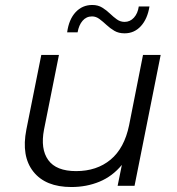

<svg xmlns="http://www.w3.org/2000/svg" viewBox="-20 -747 713 772"><path d="M267 5Q163 5 114 -57Q65 -119 86 -226L146 -526H217L157 -226Q142 -148 174 -103.5Q206 -59 286 -59Q369 -59 424.5 -105Q480 -151 499 -243L555 -526H626L521 0H453L470 -84Q432 -38 380 -16.5Q328 5 267 5ZM481 -613Q457 -613 440 -623Q423 -633 408.5 -646.5Q394 -660 380 -670.5Q366 -681 350 -681Q327 -681 312 -663.5Q297 -646 292 -617H250Q257 -669 284 -698Q311 -727 351 -727Q374 -727 391 -716.5Q408 -706 422 -692.5Q436 -679 450 -669Q464 -659 481 -659Q503 -659 518.5 -676Q534 -693 538 -721H581Q573 -671 546.5 -642Q520 -613 481 -613Z"/></svg>

Font: Montserrat
Style: Italic
Weight: 400
Italic angle: -11.3°
Designer: Julieta Ulanovsky
Foundry: Julieta Ulanovsky
Version: Version 9.000; ttfautohint (v1.8.4.7-5d5b)